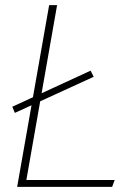

<svg xmlns="http://www.w3.org/2000/svg" viewBox="-20 -730 498 750"><path d="M47 0 172 -710H203L83 -27H428L418 0ZM38 -289 28 -313 334 -454 346 -430Z"/></svg>

Font: Livvic Thin
Style: Italic
Weight: 250
Italic angle: -10°
Designer: Jacques Le Bailly, Baron von Fonthausen
Version: Version 1.001; ttfautohint (v1.8.2)